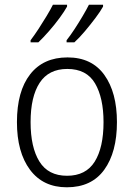

<svg xmlns="http://www.w3.org/2000/svg" viewBox="-20 -786 569 816"><path d="M477 -267Q477 -139 423 -64.5Q369 10 264 10Q163 10 107.5 -64.5Q52 -139 52 -267Q52 -398 108 -470Q164 -542 267 -542Q370 -542 423.5 -467.5Q477 -393 477 -267ZM110 -267Q110 -160 147.5 -99.5Q185 -39 265 -39Q345 -39 382.5 -99Q420 -159 420 -267Q420 -370 384 -431.5Q348 -493 266 -493Q187 -493 148.5 -434Q110 -375 110 -267ZM418 -758Q407 -738 386 -710Q365 -682 341 -653.5Q317 -625 296 -606H263V-615Q279 -635 297 -662.5Q315 -690 331.5 -718Q348 -746 358 -766H418ZM265 -758Q254 -738 233.5 -710Q213 -682 188.5 -654Q164 -626 143 -606H110V-615Q126 -636 144 -663.5Q162 -691 178.5 -718.5Q195 -746 205 -766H265Z"/></svg>

Font: Noto Sans Arabic UI SmCn Lt
Style: Regular
Weight: 300
Width: 4
Designer: Monotype Design Team, Nadine Chahine and Nizar Qandah
Foundry: Monotype Imaging Inc.
Version: Version 2.010; ttfautohint (v1.8.4.7-5d5b)